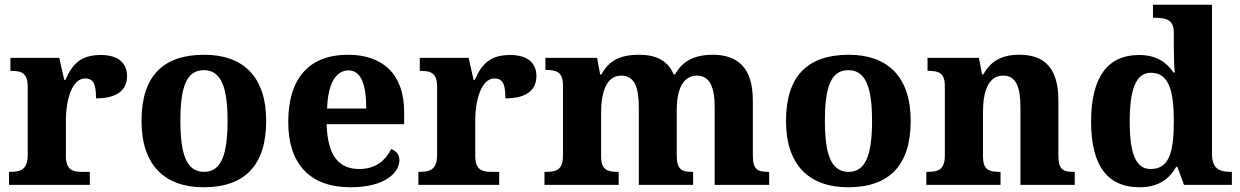

<svg xmlns="http://www.w3.org/2000/svg" viewBox="-20 -780 5233 810"><path d="M18 0H359V-55H326C287 -55 258 -63 258 -122V-276C258 -350 281 -449 339 -449C377 -449 385 -420 385 -365C467 -365 516 -395 516 -459C516 -511 482 -548 406 -548C324 -548 287 -514 256 -443H251L230 -536H24V-481H27C71 -481 97 -472 97 -413V-127C97 -64 67 -55 22 -55H18Z M839 10C1012 10 1103 -82 1103 -270C1103 -458 1004 -549 842 -549C667 -549 577 -458 577 -270C577 -82 676 10 839 10ZM841 -55C767 -55 741 -129 741 -270C741 -412 766 -484 840 -484C913 -484 940 -412 940 -270C940 -129 914 -55 841 -55Z M1459 10C1605 10 1665 -52 1665 -105C1665 -128 1650 -145 1630 -151C1607 -104 1565 -67 1496 -67C1408 -67 1362 -124 1358 -256H1685V-308C1685 -467 1595 -549 1448 -549C1287 -549 1196 -453 1196 -265C1196 -91 1285 10 1459 10ZM1525 -322H1360C1363 -427 1397 -483 1450 -483C1504 -483 1525 -423 1525 -322Z M1745 0H2086V-55H2053C2014 -55 1985 -63 1985 -122V-276C1985 -350 2008 -449 2066 -449C2104 -449 2112 -420 2112 -365C2194 -365 2243 -395 2243 -459C2243 -511 2209 -548 2133 -548C2051 -548 2014 -514 1983 -443H1978L1957 -536H1751V-481H1754C1798 -481 1824 -472 1824 -413V-127C1824 -64 1794 -55 1749 -55H1745Z M2277 0H2590V-55H2586C2542 -55 2516 -64 2516 -120V-307C2516 -389 2538 -461 2600 -461C2657 -461 2675 -412 2675 -326V0H2904V-55H2901C2856 -55 2835 -64 2835 -125V-319C2835 -396 2859 -461 2919 -461C2975 -461 2995 -412 2995 -326V0H3225V-55H3221C3176 -55 3156 -64 3156 -125V-357C3156 -492 3094 -549 2987 -549C2910 -549 2858 -522 2828 -466H2822C2798 -524 2748 -549 2676 -549C2593 -549 2548 -522 2517 -466H2512L2499 -536H2281V-485H2284C2328 -485 2355 -476 2355 -420V-123C2355 -64 2328 -55 2283 -55H2277Z M3558 10C3731 10 3822 -82 3822 -270C3822 -458 3723 -549 3561 -549C3386 -549 3296 -458 3296 -270C3296 -82 3395 10 3558 10ZM3560 -55C3486 -55 3460 -129 3460 -270C3460 -412 3485 -484 3559 -484C3632 -484 3659 -412 3659 -270C3659 -129 3633 -55 3560 -55Z M3888 0H4201V-55H4196C4152 -55 4127 -64 4127 -120V-307C4127 -389 4147 -461 4212 -461C4267 -461 4285 -412 4285 -326V0H4514V-55H4510C4465 -55 4445 -64 4445 -125V-357C4445 -492 4387 -549 4281 -549C4203 -549 4160 -521 4128 -466H4123L4110 -536H3893V-481H3897C3941 -481 3966 -472 3966 -417V-123C3966 -64 3938 -55 3893 -55H3888Z M4787 10C4865 10 4912 -23 4942 -76H4947L4975 0H5177V-55H5170C5123 -55 5093 -70 5093 -131V-760H4844V-705H4852C4896 -705 4932 -698 4932 -644V-587C4932 -551 4933 -505 4936 -474H4931C4902 -516 4860 -548 4785 -548C4657 -548 4583 -460 4583 -267C4583 -75 4657 10 4787 10ZM4834 -67C4771 -67 4746 -133 4746 -268C4746 -400 4771 -473 4835 -473C4910 -473 4932 -400 4932 -269C4932 -132 4910 -67 4834 -67Z"/></svg>

Font: Noto Serif Hentaigana Bold
Style: Regular
Weight: 700
Designer: Kazuhiro Yamada
Foundry: nipponia
Version: Version 1.000